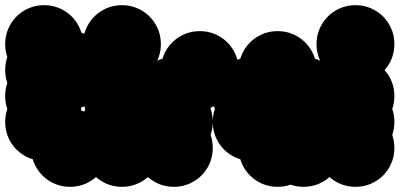

<svg xmlns="http://www.w3.org/2000/svg" viewBox="-70 -620 1540 740"><path d="M50 -50Q50 -91 70 -125.5Q90 -160 124.5 -180Q159 -200 200 -200Q241 -200 275.5 -180Q310 -160 330 -125.5Q350 -91 350 -50Q350 -9 330 25.5Q310 60 275.5 80Q241 100 200 100Q159 100 124.5 80Q90 60 70 25.5Q50 -9 50 -50ZM50 -350Q50 -391 70 -425.5Q90 -460 124.5 -480Q159 -500 200 -500Q241 -500 275.5 -480Q310 -460 330 -425.5Q350 -391 350 -350Q350 -309 330 -274.5Q310 -240 275.5 -220Q241 -200 200 -200Q159 -200 124.5 -220Q90 -240 70 -274.5Q50 -309 50 -350ZM-50 -450Q-50 -491 -30 -525.5Q-10 -560 24.5 -580Q59 -600 100 -600Q141 -600 175.5 -580Q210 -560 230 -525.5Q250 -491 250 -450Q250 -409 230 -374.5Q210 -340 175.5 -320Q141 -300 100 -300Q59 -300 24.5 -320Q-10 -340 -30 -374.5Q-50 -409 -50 -450ZM-50 -350Q-50 -391 -30 -425.5Q-10 -460 24.5 -480Q59 -500 100 -500Q141 -500 175.5 -480Q210 -460 230 -425.5Q250 -391 250 -350Q250 -309 230 -274.5Q210 -240 175.5 -220Q141 -200 100 -200Q59 -200 24.5 -220Q-10 -240 -30 -274.5Q-50 -309 -50 -350ZM-50 -250Q-50 -291 -30 -325.5Q-10 -360 24.5 -380Q59 -400 100 -400Q141 -400 175.5 -380Q210 -360 230 -325.5Q250 -291 250 -250Q250 -209 230 -174.5Q210 -140 175.5 -120Q141 -100 100 -100Q59 -100 24.5 -120Q-10 -140 -30 -174.5Q-50 -209 -50 -250ZM-50 -150Q-50 -191 -30 -225.5Q-10 -260 24.5 -280Q59 -300 100 -300Q141 -300 175.5 -280Q210 -260 230 -225.5Q250 -191 250 -150Q250 -109 230 -74.5Q210 -40 175.5 -20Q141 0 100 0Q59 0 24.5 -20Q-10 -40 -30 -74.5Q-50 -109 -50 -150Z M250 -250Q250 -291 270 -325.5Q290 -360 324.5 -380Q359 -400 400 -400Q441 -400 475.5 -380Q510 -360 530 -325.5Q550 -291 550 -250Q550 -209 530 -174.5Q510 -140 475.5 -120Q441 -100 400 -100Q359 -100 324.5 -120Q290 -140 270 -174.5Q250 -209 250 -250ZM250 -150Q250 -191 270 -225.5Q290 -260 324.5 -280Q359 -300 400 -300Q441 -300 475.5 -280Q510 -260 530 -225.5Q550 -191 550 -150Q550 -109 530 -74.5Q510 -40 475.5 -20Q441 0 400 0Q359 0 324.5 -20Q290 -40 270 -74.5Q250 -109 250 -150ZM250 -50Q250 -91 270 -125.5Q290 -160 324.5 -180Q359 -200 400 -200Q441 -200 475.5 -180Q510 -160 530 -125.5Q550 -91 550 -50Q550 -9 530 25.5Q510 60 475.5 80Q441 100 400 100Q359 100 324.5 80Q290 60 270 25.5Q250 -9 250 -50ZM250 -450Q250 -491 270 -525.5Q290 -560 324.5 -580Q359 -600 400 -600Q441 -600 475.5 -580Q510 -560 530 -525.5Q550 -491 550 -450Q550 -409 530 -374.5Q510 -340 475.5 -320Q441 -300 400 -300Q359 -300 324.5 -320Q290 -340 270 -374.5Q250 -409 250 -450Z M450 -250Q450 -291 470 -325.5Q490 -360 524.5 -380Q559 -400 600 -400Q641 -400 675.5 -380Q710 -360 730 -325.5Q750 -291 750 -250Q750 -209 730 -174.5Q710 -140 675.5 -120Q641 -100 600 -100Q559 -100 524.5 -120Q490 -140 470 -174.5Q450 -209 450 -250ZM450 -50Q450 -91 470 -125.5Q490 -160 524.5 -180Q559 -200 600 -200Q641 -200 675.5 -180Q710 -160 730 -125.5Q750 -91 750 -50Q750 -9 730 25.5Q710 60 675.5 80Q641 100 600 100Q559 100 524.5 80Q490 60 470 25.5Q450 -9 450 -50ZM550 -350Q550 -391 570 -425.5Q590 -460 624.5 -480Q659 -500 700 -500Q741 -500 775.5 -480Q810 -460 830 -425.5Q850 -391 850 -350Q850 -309 830 -274.5Q810 -240 775.5 -220Q741 -200 700 -200Q659 -200 624.5 -220Q590 -240 570 -274.5Q550 -309 550 -350ZM450 -150Q450 -191 470 -225.5Q490 -260 524.5 -280Q559 -300 600 -300Q641 -300 675.5 -280Q710 -260 730 -225.5Q750 -191 750 -150Q750 -109 730 -74.5Q710 -40 675.5 -20Q641 0 600 0Q559 0 524.5 -20Q490 -40 470 -74.5Q450 -109 450 -150Z M950 -250Q950 -291 970 -325.5Q990 -360 1024.5 -380Q1059 -400 1100 -400Q1141 -400 1175.5 -380Q1210 -360 1230 -325.5Q1250 -291 1250 -250Q1250 -209 1230 -174.5Q1210 -140 1175.5 -120Q1141 -100 1100 -100Q1059 -100 1024.5 -120Q990 -140 970 -174.5Q950 -209 950 -250ZM850 -250Q850 -291 870 -325.5Q890 -360 924.5 -380Q959 -400 1000 -400Q1041 -400 1075.5 -380Q1110 -360 1130 -325.5Q1150 -291 1150 -250Q1150 -209 1130 -174.5Q1110 -140 1075.5 -120Q1041 -100 1000 -100Q959 -100 924.5 -120Q890 -140 870 -174.5Q850 -209 850 -250ZM850 -350Q850 -391 870 -425.5Q890 -460 924.5 -480Q959 -500 1000 -500Q1041 -500 1075.5 -480Q1110 -460 1130 -425.5Q1150 -391 1150 -350Q1150 -309 1130 -274.5Q1110 -240 1075.5 -220Q1041 -200 1000 -200Q959 -200 924.5 -220Q890 -240 870 -274.5Q850 -309 850 -350ZM850 -50Q850 -91 870 -125.5Q890 -160 924.5 -180Q959 -200 1000 -200Q1041 -200 1075.5 -180Q1110 -160 1130 -125.5Q1150 -91 1150 -50Q1150 -9 1130 25.5Q1110 60 1075.5 80Q1041 100 1000 100Q959 100 924.5 80Q890 60 870 25.5Q850 -9 850 -50ZM750 -250Q750 -291 770 -325.5Q790 -360 824.5 -380Q859 -400 900 -400Q941 -400 975.5 -380Q1010 -360 1030 -325.5Q1050 -291 1050 -250Q1050 -209 1030 -174.5Q1010 -140 975.5 -120Q941 -100 900 -100Q859 -100 824.5 -120Q790 -140 770 -174.5Q750 -209 750 -250ZM750 -150Q750 -191 770 -225.5Q790 -260 824.5 -280Q859 -300 900 -300Q941 -300 975.5 -280Q1010 -260 1030 -225.5Q1050 -191 1050 -150Q1050 -109 1030 -74.5Q1010 -40 975.5 -20Q941 0 900 0Q859 0 824.5 -20Q790 -40 770 -74.5Q750 -109 750 -150ZM950 -50Q950 -91 970 -125.5Q990 -160 1024.5 -180Q1059 -200 1100 -200Q1141 -200 1175.5 -180Q1210 -160 1230 -125.5Q1250 -91 1250 -50Q1250 -9 1230 25.5Q1210 60 1175.5 80Q1141 100 1100 100Q1059 100 1024.5 80Q990 60 970 25.5Q950 -9 950 -50Z M1150 -250Q1150 -291 1170 -325.5Q1190 -360 1224.5 -380Q1259 -400 1300 -400Q1341 -400 1375.5 -380Q1410 -360 1430 -325.5Q1450 -291 1450 -250Q1450 -209 1430 -174.5Q1410 -140 1375.5 -120Q1341 -100 1300 -100Q1259 -100 1224.5 -120Q1190 -140 1170 -174.5Q1150 -209 1150 -250ZM1150 -150Q1150 -191 1170 -225.5Q1190 -260 1224.5 -280Q1259 -300 1300 -300Q1341 -300 1375.5 -280Q1410 -260 1430 -225.5Q1450 -191 1450 -150Q1450 -109 1430 -74.5Q1410 -40 1375.5 -20Q1341 0 1300 0Q1259 0 1224.5 -20Q1190 -40 1170 -74.5Q1150 -109 1150 -150ZM1150 -50Q1150 -91 1170 -125.5Q1190 -160 1224.5 -180Q1259 -200 1300 -200Q1341 -200 1375.5 -180Q1410 -160 1430 -125.5Q1450 -91 1450 -50Q1450 -9 1430 25.5Q1410 60 1375.5 80Q1341 100 1300 100Q1259 100 1224.5 80Q1190 60 1170 25.5Q1150 -9 1150 -50ZM1150 -450Q1150 -491 1170 -525.5Q1190 -560 1224.5 -580Q1259 -600 1300 -600Q1341 -600 1375.5 -580Q1410 -560 1430 -525.5Q1450 -491 1450 -450Q1450 -409 1430 -374.5Q1410 -340 1375.5 -320Q1341 -300 1300 -300Q1259 -300 1224.5 -320Q1190 -340 1170 -374.5Q1150 -409 1150 -450Z"/></svg>

Font: TINY 5x3
Style: Regular
Weight: 400
Designer: Jack Halten Fahnestock
Foundry: Velvetyne Type Foundry
Version: Version 1.002